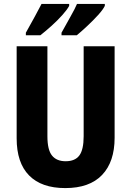

<svg xmlns="http://www.w3.org/2000/svg" viewBox="-20 -950 669 980"><path d="M565 -247Q565 -124 501 -57Q437 10 313 10Q192 10 128.5 -54.5Q65 -119 65 -244V-714H222V-254Q222 -185 245.5 -156Q269 -127 315 -127Q363 -127 385 -156.5Q407 -186 407 -255V-714H565ZM515 -920Q506 -901 480.5 -873Q455 -845 425 -817Q395 -789 372 -770H294V-783Q318 -827 340.5 -866.5Q363 -906 373 -930H515ZM333 -920Q323 -901 298.5 -873.5Q274 -846 243.5 -818.5Q213 -791 186 -770H112V-783Q137 -828 158.5 -867Q180 -906 192 -930H333Z"/></svg>

Font: Noto Sans Arabic UI Cn XBd
Style: Regular
Weight: 800
Width: 3
Designer: Monotype Design Team, Nadine Chahine and Nizar Qandah
Foundry: Monotype Imaging Inc.
Version: Version 2.010; ttfautohint (v1.8.4.7-5d5b)